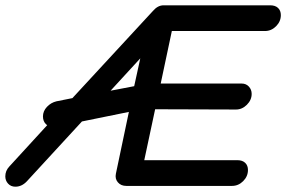

<svg xmlns="http://www.w3.org/2000/svg" viewBox="-71 -695 1079 724"><path d="M-13 9Q-30 9 -40.5 -2.5Q-51 -14 -51 -30Q-51 -51 -36 -67L107 -223Q106 -224 104.5 -225Q103 -226 102 -227Q91 -238 91 -256Q91 -276 106 -292Q121 -308 142 -313L202 -325L506 -654Q524 -675 546 -675H948Q967 -675 977.5 -665Q988 -655 988 -638Q988 -614 970 -596Q952 -578 928 -578H577L535 -380H840Q857 -380 867.5 -368.5Q878 -357 878 -341Q878 -318 860 -300Q842 -282 819 -282L514 -283L473 -91H824Q843 -91 853.5 -81Q864 -71 864 -54Q864 -30 846 -12Q828 6 804 6H405Q385 6 373.5 -7.5Q362 -21 366 -40L415 -273L238 -237L30 -11Q11 9 -13 9ZM346 -353 435 -370 458 -475Z"/></svg>

Font: Comic Neue
Style: Bold Italic
Weight: 700
Italic angle: -12°
Designer: Craig Rozynski
Foundry: Craig Rozynski
Version: Version 2.003